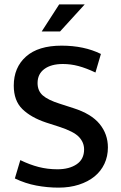

<svg xmlns="http://www.w3.org/2000/svg" viewBox="-20 -849 555 879"><path d="M262 -640Q365 -640 442 -602L417 -517Q375 -537 339.5 -546.5Q304 -556 268 -556Q214 -556 183 -533Q152 -510 152 -469Q152 -433 176 -412Q200 -391 254 -374L316 -354Q398 -328 436 -281.5Q474 -235 474 -174Q474 -133 458 -99Q442 -65 412.5 -41Q383 -17 341 -3.5Q299 10 248 10Q197 10 146.5 0.5Q96 -9 48 -32L73 -116Q116 -95 157 -84.5Q198 -74 243 -74Q297 -74 331 -97Q365 -120 365 -165Q365 -197 341.5 -222Q318 -247 250 -269L191 -288Q122 -311 82.5 -349.5Q43 -388 43 -457Q43 -540 99 -590Q155 -640 262 -640ZM255 -705H171L251 -829H368Z"/></svg>

Font: Mukta Vaani Medium
Style: Regular
Weight: 500
Designer: Noopur Datye, Girish Dalvi, Yashodeep Gholap, Pallavi Karambelkar
Foundry: Ek Type
Version: Version 2.538;PS 1.000;hotconv 16.6.51;makeotf.lib2.5.65220;